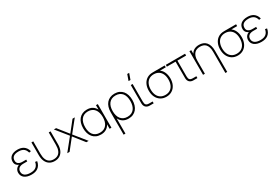

<svg xmlns="http://www.w3.org/2000/svg" viewBox="107 -2163 5540 3802"><g transform="rotate(-30 2877.0 -262.5)"><path d="M244.5 15Q287 15 324.3 5.8Q361.5 -3.5 391 -24.5Q420.5 -45.5 441 -79.2Q461.5 -113 470.5 -162L427.5 -170Q417 -102 373.3 -64.5Q329.5 -27 246.5 -27Q160.5 -27 117 -58.8Q73.5 -90.5 73.5 -146Q73.5 -176.5 84.3 -197.2Q95 -218 113.5 -231Q132 -244 156.8 -249.8Q181.5 -255.5 209.5 -255.5H297.5V-296.5H209.5Q182.5 -296.5 160 -302.5Q137.5 -308.5 121.3 -320.2Q105 -332 96.3 -350Q87.5 -368 87.5 -392Q87.5 -420 96 -442.2Q104.5 -464.5 123.3 -480.2Q142 -496 171.8 -504.5Q201.5 -513 244.5 -513Q286 -513 315.5 -503.5Q345 -494 365.5 -477.2Q386 -460.5 398.5 -437.5Q411 -414.5 418.5 -387L461.5 -395Q449.5 -441 427.5 -471.8Q405.5 -502.5 376.8 -521Q348 -539.5 313.8 -547.2Q279.5 -555 242.5 -555Q194.5 -555 157.3 -543.8Q120 -532.5 94.5 -511.5Q69 -490.5 55.8 -461Q42.5 -431.5 42.5 -395Q42.5 -350 65 -321Q87.5 -292 122.5 -279.5Q104 -274 87 -262.2Q70 -250.5 57 -233.8Q44 -217 36.3 -195.2Q28.5 -173.5 28.5 -148Q28.5 -111.5 42.8 -81.5Q57 -51.5 84.8 -30Q112.5 -8.5 152.5 3.2Q192.5 15 244.5 15Z M557 -246V-540H599V-254Q599 -178 619.8 -128Q640.5 -78 680 -53.5Q719.5 -29 776 -29Q832.5 -29 872 -53.5Q911.5 -78 932.2 -128Q953 -178 953 -254V-540H995V-246Q995 -166.5 968.8 -108.2Q942.5 -50 893.2 -19Q844 12 776 12Q708 12 658.8 -19Q609.5 -50 583.2 -108.2Q557 -166.5 557 -246Z M1065 0 1285 -273 1070 -540H1122L1310 -304L1497 -540H1549L1334 -273L1554 0H1501L1310 -242L1118 0Z M2075 -540V0H2033V-101.5Q2004.5 -46.5 1954.2 -15.8Q1904 15 1831 15Q1770.5 15 1724.5 -6Q1678.5 -27 1647.2 -64.5Q1616 -102 1600 -154.2Q1584 -206.5 1584 -269Q1584 -333 1600.2 -385.8Q1616.5 -438.5 1648 -476Q1679.5 -513.5 1725.5 -534.2Q1771.5 -555 1831 -555Q1905 -555 1955 -523.8Q2005 -492.5 2033 -437.5V-540ZM1831 -513Q1780 -513 1742 -495.2Q1704 -477.5 1679 -445.2Q1654 -413 1641.5 -368.2Q1629 -323.5 1629 -269Q1629 -214 1641.5 -169.2Q1654 -124.5 1679.2 -93Q1704.5 -61.5 1742.5 -44.2Q1780.5 -27 1831 -27Q1882.5 -27 1920.5 -44.8Q1958.5 -62.5 1983.5 -94.8Q2008.5 -127 2020.8 -171.5Q2033 -216 2033 -269Q2033 -324 2020.2 -369Q2007.5 -414 1982 -446Q1956.5 -478 1918.8 -495.5Q1881 -513 1831 -513Z M2215 240V-271Q2215 -335 2231.5 -387.2Q2248 -439.5 2279.5 -476.8Q2311 -514 2357 -534.5Q2403 -555 2462 -555Q2522.5 -555 2568.5 -534Q2614.5 -513 2645.8 -475.5Q2677 -438 2693 -385.8Q2709 -333.5 2709 -271Q2709 -207 2692.8 -154.2Q2676.5 -101.5 2645 -64Q2613.5 -26.5 2567.5 -5.8Q2521.5 15 2462 15Q2386.5 15 2335.5 -18Q2284.5 -51 2257 -108.5V240ZM2462 -27Q2513 -27 2551 -44.8Q2589 -62.5 2614 -94.8Q2639 -127 2651.5 -171.8Q2664 -216.5 2664 -271Q2664 -326 2651.5 -370.8Q2639 -415.5 2613.8 -447Q2588.5 -478.5 2550.5 -495.8Q2512.5 -513 2462 -513Q2410.5 -513 2372.5 -495.2Q2334.5 -477.5 2309.5 -445.2Q2284.5 -413 2272.2 -368.8Q2260 -324.5 2260 -271Q2260 -216 2272.8 -171Q2285.5 -126 2311 -94Q2336.5 -62 2374.2 -44.5Q2412 -27 2462 -27Z M2830 -630 2878 -765H2922L2874 -630ZM3041 0H2949.5Q2922 0 2899.5 -8.5Q2877 -17 2861.5 -32.5Q2846 -48 2837.5 -70.5Q2829 -93 2829 -120.5V-540H2871V-138Q2871 -111 2875.8 -92.8Q2880.5 -74.5 2891.5 -63.2Q2902.5 -52 2920.5 -47Q2938.5 -42 2965 -42H3041Z M3328 15Q3253.5 15 3197.5 -20.2Q3141.5 -55.5 3111.2 -118.5Q3081 -181.5 3081 -263Q3081 -337.5 3106 -396.2Q3131 -455 3177.5 -491.5Q3224 -528 3288 -537Q3304 -539 3326.2 -539.5Q3348.5 -540 3368 -540H3605V-498H3472Q3514.5 -468.5 3541.5 -416Q3575 -349.5 3575 -263Q3575 -181.5 3544.8 -118.5Q3514.5 -55.5 3458.5 -20.2Q3402.5 15 3328 15ZM3328 -27Q3392.5 -27 3438 -56.2Q3483.5 -85.5 3506.8 -138.8Q3530 -192 3530 -263Q3530 -333 3506.8 -385.8Q3483.5 -438.5 3438 -468Q3392.5 -497.5 3328 -498Q3327 -498 3326 -498Q3262.5 -498 3217.2 -468.2Q3172 -438.5 3149 -385Q3126 -331.5 3126 -263Q3126 -191.5 3150 -138.2Q3174 -85 3219.5 -56Q3265 -27 3328 -27Z M3630 -540H4070V-498H3871V-138Q3871 -111 3875.8 -92.8Q3880.5 -74.5 3891.5 -63.2Q3902.5 -52 3920.5 -47Q3938.5 -42 3965 -42H4041V0H3949.5Q3922 0 3899.5 -8.5Q3877 -17 3861.5 -32.5Q3846 -48 3837.5 -70.5Q3829 -93 3829 -120.5V-498H3630Z M4571 -296Q4571 -357 4557.5 -398.5Q4544 -440 4520.5 -465.5Q4497 -491 4464.5 -502Q4432 -513 4394 -513Q4356.5 -513 4323.5 -502Q4290.5 -491 4265.8 -465.5Q4241 -440 4226.5 -398.5Q4212 -357 4212 -296V0H4170V-540H4212V-458.5Q4221 -473.5 4235 -490.5Q4249 -507.5 4270.5 -521.8Q4292 -536 4322.5 -545.5Q4353 -555 4394 -555Q4443 -555 4483.5 -539.8Q4524 -524.5 4552.8 -492.5Q4581.5 -460.5 4597.2 -411.8Q4613 -363 4613 -296V189.5H4571Z M4960 15Q4885.5 15 4829.5 -20.2Q4773.5 -55.5 4743.2 -118.5Q4713 -181.5 4713 -263Q4713 -337.5 4738 -396.2Q4763 -455 4809.5 -491.5Q4856 -528 4920 -537Q4936 -539 4958.2 -539.5Q4980.5 -540 5000 -540H5237V-498H5104Q5146.5 -468.5 5173.5 -416Q5207 -349.5 5207 -263Q5207 -181.5 5176.8 -118.5Q5146.5 -55.5 5090.5 -20.2Q5034.5 15 4960 15ZM4960 -27Q5024.5 -27 5070 -56.2Q5115.5 -85.5 5138.8 -138.8Q5162 -192 5162 -263Q5162 -333 5138.8 -385.8Q5115.5 -438.5 5070 -468Q5024.5 -497.5 4960 -498Q4959 -498 4958 -498Q4894.5 -498 4849.2 -468.2Q4804 -438.5 4781 -385Q4758 -331.5 4758 -263Q4758 -191.5 4782 -138.2Q4806 -85 4851.5 -56Q4897 -27 4960 -27Z M5501.5 15Q5544 15 5581.3 5.8Q5618.5 -3.5 5648 -24.5Q5677.5 -45.5 5698 -79.2Q5718.5 -113 5727.5 -162L5684.5 -170Q5674 -102 5630.3 -64.5Q5586.5 -27 5503.5 -27Q5417.5 -27 5374 -58.8Q5330.5 -90.5 5330.5 -146Q5330.5 -176.5 5341.3 -197.2Q5352 -218 5370.5 -231Q5389 -244 5413.8 -249.8Q5438.5 -255.5 5466.5 -255.5H5554.5V-296.5H5466.5Q5439.5 -296.5 5417 -302.5Q5394.5 -308.5 5378.3 -320.2Q5362 -332 5353.3 -350Q5344.5 -368 5344.5 -392Q5344.5 -420 5353 -442.2Q5361.5 -464.5 5380.3 -480.2Q5399 -496 5428.8 -504.5Q5458.5 -513 5501.5 -513Q5543 -513 5572.5 -503.5Q5602 -494 5622.5 -477.2Q5643 -460.5 5655.5 -437.5Q5668 -414.5 5675.5 -387L5718.5 -395Q5706.5 -441 5684.5 -471.8Q5662.5 -502.5 5633.8 -521Q5605 -539.5 5570.8 -547.2Q5536.5 -555 5499.5 -555Q5451.5 -555 5414.3 -543.8Q5377 -532.5 5351.5 -511.5Q5326 -490.5 5312.8 -461Q5299.5 -431.5 5299.5 -395Q5299.5 -350 5322 -321Q5344.5 -292 5379.5 -279.5Q5361 -274 5344 -262.2Q5327 -250.5 5314 -233.8Q5301 -217 5293.3 -195.2Q5285.5 -173.5 5285.5 -148Q5285.5 -111.5 5299.8 -81.5Q5314 -51.5 5341.8 -30Q5369.5 -8.5 5409.5 3.2Q5449.5 15 5501.5 15Z"/></g></svg>

Font: Vela Sans ExtLt
Style: Regular
Weight: 200
Designer: Principal design: Mikhail Sharanda - project Manrope.
Design modification: Ravid Balaliev
Foundry: Mikhail Sharanda
Version: Version 1.001